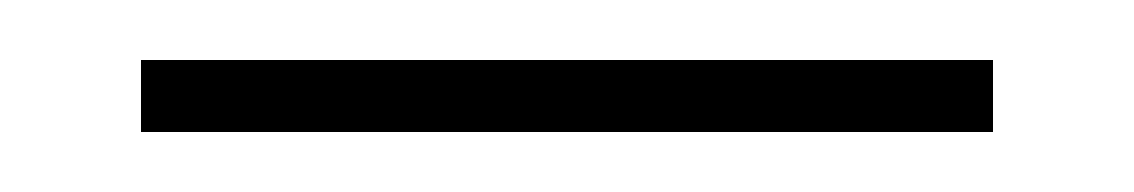

<svg xmlns="http://www.w3.org/2000/svg" viewBox="-20 -322 378 64"><path d="M27 -278V-302H311V-278Z"/></svg>

Font: Exo Thin Thin
Style: Regular
Weight: 250
Version: Version 2.000